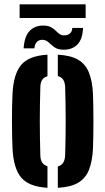

<svg xmlns="http://www.w3.org/2000/svg" viewBox="-20 -862 488 890"><path d="M38 -174Q37 -197 36.2 -229.8Q35.5 -262.5 35.5 -298.8Q35.5 -335 36 -368.8Q36.5 -402.5 38 -427Q42.5 -518.5 78 -561Q113.5 -603.5 200 -608.5V-508.5Q183 -504 175.2 -491.5Q167.5 -479 167 -458.5Q166 -419.5 165.2 -379.8Q164.5 -340 164.5 -300.2Q164.5 -260.5 165.2 -220.8Q166 -181 167 -142Q167.5 -121.5 175.2 -109Q183 -96.5 200 -91.5V8.5Q114 3.5 78.2 -39Q42.5 -81.5 38 -174ZM248 8.5V-90.5Q265.5 -95.5 273.2 -108.2Q281 -121 282 -142Q283 -181.5 283.8 -221Q284.5 -260.5 284.5 -300.5Q284.5 -340.5 283.8 -380Q283 -419.5 282 -458.5Q281 -480 273.2 -492.2Q265.5 -504.5 248 -509.5V-608.5Q306.5 -605.5 341 -585.8Q375.5 -566 391.8 -526.8Q408 -487.5 411 -427Q412 -404 412.5 -371Q413 -338 413 -301.8Q413 -265.5 412.5 -232Q412 -198.5 411 -174Q408 -112.5 391.8 -73.2Q375.5 -34 341 -14.2Q306.5 5.5 248 8.5ZM315 -732.5H365Q362.5 -679 338.2 -655Q314 -631 273.5 -631.5Q247.5 -632 232.2 -643.2Q217 -654.5 205 -665.8Q193 -677 177.5 -677.5Q161.5 -678 151.2 -668Q141 -658 139.5 -638H89.5Q93.5 -696 118.8 -720.2Q144 -744.5 182 -743.5Q203 -743 215.8 -736.2Q228.5 -729.5 237.5 -720.5Q246.5 -711.5 255 -705Q263.5 -698.5 276 -698Q294.5 -698 304.5 -707Q314.5 -716 315 -732.5ZM71 -842H377V-778.5H71Z"/></svg>

Font: Big Shoulders Stencil Display Thin ExtraBold
Style: Regular
Weight: 800
Version: Version 2.001